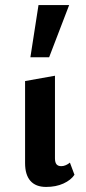

<svg xmlns="http://www.w3.org/2000/svg" viewBox="-20 -731 341 758"><path d="M162 7Q121 7 100 -17Q79 -41 79 -87V-411L197 -432V-106Q197 -90 203 -82.5Q209 -75 222 -75Q231 -75 240 -79Q249 -83 256 -89L274 -41Q260 -20 230.5 -6.5Q201 7 162 7ZM100 -505 132 -711H253L174 -505Z"/></svg>

Font: Ysabeau
Style: Bold
Weight: 700
Designer: Christian Thalmann (Catharsis Fonts)
Version: Version 2.000;gftools[0.9.27.dev2+g8671c4b]